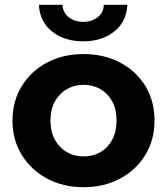

<svg xmlns="http://www.w3.org/2000/svg" viewBox="-20 -771 695 799"><path d="M328 8Q242 8 175.5 -28Q109 -64 70.5 -126.5Q32 -189 32 -269Q32 -350 70.5 -412.5Q109 -475 175.5 -510.5Q242 -546 328 -546Q413 -546 480 -510.5Q547 -475 585 -413Q623 -351 623 -269Q623 -189 585 -126.5Q547 -64 480 -28Q413 8 328 8ZM328 -120Q367 -120 398 -138Q429 -156 447 -189.5Q465 -223 465 -269Q465 -316 447 -349Q429 -382 398 -400Q367 -418 328 -418Q289 -418 258 -400Q227 -382 208.5 -349Q190 -316 190 -269Q190 -223 208.5 -189.5Q227 -156 258 -138Q289 -120 328 -120ZM326 -599Q248 -599 196.5 -640Q145 -681 142 -751H240Q242 -718 266.5 -699Q291 -680 326 -680Q361 -680 386 -699Q411 -718 412 -751H510Q507 -681 455.5 -640Q404 -599 326 -599Z"/></svg>

Font: Montserrat Thin
Style: Bold
Weight: 700
Version: Version 9.000